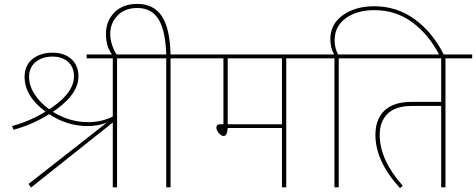

<svg xmlns="http://www.w3.org/2000/svg" viewBox="-20 -960 2440 984"><path d="M717 -681V-661H580V0H558V-332L139 1L126 -17L528 -332Q485 -314 428 -314Q324 -314 232 -375Q144 -320 49 -295L42 -314Q134 -339 213 -388Q106 -468 106 -566Q106 -625 146.5 -657.5Q187 -690 249 -690Q309 -690 345.5 -657.5Q382 -625 382 -568Q382 -482 271 -401Q267 -398 260 -393Q253 -388 251 -387Q337 -334 430 -334Q502 -334 558 -363V-661H424V-681ZM129 -566Q129 -521 157 -477.5Q185 -434 232 -400L253 -414Q359 -489 359 -569Q359 -616 328.5 -643Q298 -670 249 -670Q197 -670 163 -642.5Q129 -615 129 -566Z M990 -681V-661H854V0H832V-661H696V-681H832Q828 -805 792 -862Q756 -919 684 -919Q620 -919 582.5 -880.5Q545 -842 545 -786Q545 -757 555.5 -726.5Q566 -696 579 -679L559 -675Q523 -715 523 -787Q523 -852 566 -896Q609 -940 684 -940Q767 -940 809 -877.5Q851 -815 854 -681Z M1584 -681V-661H1447V0H1425V-304H1147Q1144 -263 1126 -263Q1114 -263 1101.5 -278Q1089 -293 1089 -306Q1089 -323 1108 -323H1125V-661H966V-681ZM1425 -323V-661H1147V-323Z M1898 -928Q2013 -928 2104.5 -862Q2196 -796 2254 -681L2233 -676Q2177 -784 2092.5 -846Q2008 -908 1899 -908Q1809 -908 1752 -866.5Q1695 -825 1695 -754Q1695 -712 1713 -681H1853V-661H1716V0H1694V-661H1559V-681H1692Q1673 -716 1673 -760Q1673 -836 1737 -882Q1801 -928 1898 -928Z M2400 -681V-661H2263V0H2241V-417H2091Q2008 -417 1967 -377.5Q1926 -338 1926 -269Q1926 -141 2044 -8L2030 4Q1904 -133 1904 -269Q1904 -349 1950.5 -393.5Q1997 -438 2091 -438H2241V-661H1801V-681Z"/></svg>

Font: FiraGO Thin
Style: Regular
Weight: 100
Designer: bBox Type
Foundry: bBox Type GmbH
Version: Version 1.001;PS 001.001;hotconv 1.0.88;makeotf.lib2.5.64775